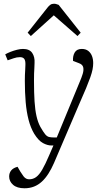

<svg xmlns="http://www.w3.org/2000/svg" viewBox="-20 -779 558 1028"><path d="M269 94Q255 126 239 151Q223 176 204 193.5Q185 211 162 220Q139 229 111 229Q71 229 50 210.5Q29 192 29 166Q29 147 40 133.5Q51 120 74 114L89 140Q99 156 106 165Q113 174 120.5 177.5Q128 181 136 181Q157 181 173.5 169Q190 157 206.5 128.5Q223 100 243 53L266 0H256Q234 0 210 -13Q186 -26 163 -63Q144 -95 133 -137.5Q122 -180 117.5 -232Q113 -284 113 -346Q113 -362 113.5 -377.5Q114 -393 115 -407Q116 -421 116 -431Q117 -454 110 -463.5Q103 -473 87 -473Q70 -473 53 -467Q36 -461 21 -456L8 -488Q20 -495 36.5 -501.5Q53 -508 71 -512.5Q89 -517 103 -517Q138 -517 152.5 -495.5Q167 -474 165 -442Q165 -429 164 -415.5Q163 -402 162.5 -386Q162 -370 162 -348Q162 -282 165 -236Q168 -190 175.5 -157Q183 -124 196 -100Q212 -72 222 -60Q232 -48 243 -45.5Q254 -43 269 -43H284L407 -341Q417 -364 423 -384Q429 -404 425.5 -419Q422 -434 402 -441L371 -453Q369 -479 380 -498Q391 -517 418 -517Q439 -517 452.5 -506.5Q466 -496 472.5 -479Q479 -462 479 -441Q479 -425 475.5 -407Q472 -389 463.5 -365Q455 -341 441 -307Q427 -273 406 -226ZM412 -604 395 -586 268 -697 145 -586 128 -604 234 -738Q241 -747 249 -753Q257 -759 269 -759Q276 -759 282 -757Q288 -755 294 -753Z"/></svg>

Font: Literata ExtraLight
Style: Italic
Weight: 250
Italic angle: -2°
Designer: Latin by Veronika Burian and Jose Scaglione. Greek by Irene Vlachou. Cyrillic by Vera Evstafieva
Foundry: TypeTogether
Version: Version 3.002